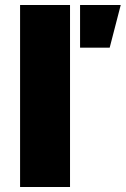

<svg xmlns="http://www.w3.org/2000/svg" viewBox="-20 -745 501 765"><path d="M60 0V-725H259V0ZM299 -555V-725H461L417 -555Z"/></svg>

Font: Archivo SemiBold Black
Style: Regular
Weight: 900
Version: Version 2.001